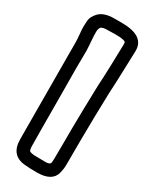

<svg xmlns="http://www.w3.org/2000/svg" viewBox="-230 -852 799 1004"><g transform="rotate(30 170.0 -350.0)"><path d="M240 -449Q244 -516 246 -588Q247 -652 249 -704V-711Q249 -719 247 -721Q237 -731 184 -731L138 -730Q108 -730 99.5 -721Q91 -712 91 -690Q91 -669 93 -643Q96 -612 97 -578L96 -479Q96 -438 97 -328Q98 -218 98 -102Q99 -63 99 -8Q99 14 105 22L109 24Q117 28 133 29Q149 30 204 30Q229 29 231.5 17.5Q234 6 234 -76Q234 -195 236.5 -310.5Q239 -426 240 -449ZM26 -511V-578Q26 -608 23 -637Q20 -662 20 -686Q20 -698 22 -720.5Q24 -743 46 -768Q75 -800 138 -800H184Q320 -800 320 -710L316 -586Q314 -514 310 -446Q309 -426 306.5 -303Q304 -180 304 -10Q304 13 297 40Q281 100 190 100Q147 100 116 97Q28 89 28 -8Z"/></g></svg>

Font: Bubblez Graffiti
Style: Regular
Weight: 400
Designer: GGBotNet
Foundry: GGBotNet
Version: 1.00